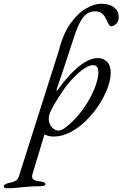

<svg xmlns="http://www.w3.org/2000/svg" viewBox="-143 -726 658 1032"><path d="M-107 286Q-112 286 -117.5 284Q-123 282 -123 277Q-123 269 -112.5 263.5Q-102 258 -93 257Q-72 253 -59.5 246Q-47 239 -41 220L172 -450Q196 -545 236.5 -601Q277 -657 321.5 -681.5Q366 -706 401 -706Q445 -706 470 -686.5Q495 -667 495 -636Q495 -611 481.5 -598Q468 -585 454 -585Q447 -585 441 -596.5Q435 -608 427 -624Q418 -644 404 -654.5Q390 -665 368 -665Q340 -665 319.5 -648.5Q299 -632 282 -596.5Q265 -561 247 -503Q237 -472 226.5 -440Q216 -408 205.5 -376.5Q195 -345 184.5 -313.5Q174 -282 163 -250Q159 -236 162 -237.5Q165 -239 172 -249Q199 -287 234 -325Q269 -363 308 -388.5Q347 -414 384 -414Q410 -414 431 -395Q452 -376 452 -335Q452 -298 435 -252.5Q418 -207 388 -161Q358 -115 319 -77Q280 -39 235.5 -15.5Q191 8 145 8Q130 8 117 4.5Q104 1 87 -8L103 -26L32 208Q25 229 36 238Q47 247 71 249Q81 250 91 253Q101 256 101 264Q101 270 92 272.5Q83 275 72 275Q57 275 43 275.5Q29 276 16.5 277Q4 278 -8 279Q-33 281 -56.5 283.5Q-80 286 -107 286ZM171 -24Q186 -24 207.5 -39.5Q229 -55 253 -79.5Q277 -104 298 -132Q325 -168 346.5 -210Q368 -252 378.5 -290Q389 -328 384.5 -352Q380 -376 356 -376Q338 -376 310.5 -358Q283 -340 252 -308Q221 -276 192 -234Q182 -219 171.5 -202.5Q161 -186 151.5 -170Q142 -154 134.5 -139.5Q127 -125 123 -112.5Q119 -100 119 -91Q119 -60 136 -42Q153 -24 171 -24Z"/></svg>

Font: EB Garamond
Style: Italic
Weight: 400
Italic angle: -17.2°
Designer: Georg Duffner and Octavio Pardo
Foundry: Georg Duffner
Version: Version 1.001